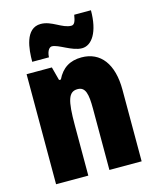

<svg xmlns="http://www.w3.org/2000/svg" viewBox="-115 -852 760 932"><g transform="rotate(-15 264.5 -386.0)"><path d="M432 -772H348C343 -741 337 -724 321 -724C276 -724 234 -771 179 -771C100 -771 92 -666 92 -604H176C178 -640 193 -652 203 -652C236 -652 293 -605 343 -605C393 -605 432 -663 432 -772ZM328 -563C269 -563 229 -537 204 -485H195L177 -553H50V0H212V-253C212 -378 224 -419 270 -419C310 -419 318 -381 318 -308V0H480V-360C480 -489 424 -563 328 -563Z"/></g></svg>

Font: Noto Sans Thai ExtCond Blk
Style: Regular
Weight: 900
Width: 2
Designer: Monotype Design Team
Foundry: Monotype Imaging Inc.
Version: Version 2.002